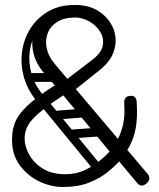

<svg xmlns="http://www.w3.org/2000/svg" viewBox="-20 -736 635 767"><path d="M196 -484 249 -421 346 -495Q385 -524 390.5 -554Q396 -584 380 -609.5Q364 -635 336.5 -650.5Q309 -666 281 -666Q236 -666 208.5 -648.5Q181 -631 170.5 -603Q160 -575 166.5 -543.5Q173 -512 196 -484ZM157 -443Q121 -484 112 -531.5Q103 -579 119.5 -621Q136 -663 177.5 -689.5Q219 -716 283 -716Q337 -716 376 -690Q415 -664 432 -623.5Q449 -583 437 -538Q425 -493 377 -455L283 -380L570 -41Q586 -21 565 -3Q544 15 528 -5L456 -91Q438 -71 408 -47Q378 -23 334.5 -6Q291 11 232 11Q185 11 140.5 -9.5Q96 -30 65 -68Q34 -106 29 -156Q25 -202 37 -238.5Q49 -275 87.5 -312Q126 -349 199 -395ZM233 -355Q155 -306 113 -263Q71 -220 80 -164Q85 -134 104.5 -105.5Q124 -77 158 -58.5Q192 -40 241 -40Q285 -40 320 -57Q355 -74 380.5 -95.5Q406 -117 418 -131ZM415 -125Q433 -149 448 -175.5Q463 -202 471.5 -238Q480 -274 476 -325Q476 -352 500 -353Q524 -356 526 -329Q530 -268 522.5 -226Q515 -184 498 -153Q481 -122 456 -92ZM273 -692Q223 -692 186 -670Q149 -648 127 -612Q105 -576 99 -532Q93 -488 105.5 -443Q118 -398 150 -359L179 -325L150 -305L130 -328Q90 -375 75.5 -428Q61 -481 68.5 -532Q76 -583 103 -624.5Q130 -666 174 -691Q218 -716 275 -716ZM244 -200Q244 -216 260 -218L374 -226Q391 -228 392 -209Q393 -193 377 -191L263 -183Q256 -182 250.5 -186.5Q245 -191 244 -200ZM182 -276Q181 -292 197 -293L312 -302Q328 -304 330 -285Q331 -269 315 -267L200 -258Q194 -258 188.5 -262Q183 -266 182 -276ZM453 -115Q440 -104 429 -117L218 -374Q207 -387 220 -398Q234 -409 244 -397L455 -141Q467 -127 453 -115ZM379 -54Q366 -43 355 -56L144 -313Q133 -326 146 -337Q160 -348 170 -336L381 -79Q393 -66 379 -54ZM104 -409Q86 -409 86 -426Q86 -432 89.5 -438Q93 -444 103 -444H197Q215 -444 215 -427Q215 -420 211 -414.5Q207 -409 198 -409Z"/></svg>

Font: Agu Display
Style: Regular
Weight: 400
Designer: Oluwaseun Badejo
Version: Version 1.103